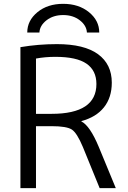

<svg xmlns="http://www.w3.org/2000/svg" viewBox="-20 -967 659 987"><path d="M85 0V-724.6Q176.8 -740.2 272.5 -740.2Q413.1 -740.2 483.9 -688.5Q554.7 -636.7 554.7 -542Q554.7 -465.8 514.2 -415Q473.6 -364.3 398.4 -344.7V-342.8Q442.4 -320.3 487.3 -212.9L575.2 0H492.2L406.2 -210.9Q376 -283.2 349.6 -300.8Q323.2 -318.4 245.1 -318.4H165V0ZM120.1 -799.8Q120.1 -861.3 172.4 -904.3Q224.6 -947.3 304.7 -947.3Q384.8 -947.3 437.5 -904.3Q490.2 -861.3 490.2 -799.8H426.8Q424.8 -835.9 390.1 -862.8Q355.5 -889.6 304.7 -889.6Q253.9 -889.6 219.2 -862.8Q184.6 -835.9 182.6 -799.8ZM165 -381.8H245.1Q475.6 -381.8 475.6 -535.2Q475.6 -604.5 424.8 -639.6Q374 -674.8 264.6 -674.8Q211.9 -674.8 165 -666Z"/></svg>

Font: GenEi M Gothic v2 Regular
Style: Regular
Weight: 400
Version: Version 2.0